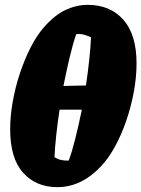

<svg xmlns="http://www.w3.org/2000/svg" viewBox="-20 -759 584 793"><path d="M217 14Q129 14 75.5 -45.5Q22 -105 22 -225Q22 -279 32.5 -338.5Q43 -398 62 -455.5Q81 -513 106.5 -563Q132 -613 162 -647Q206 -697 251 -718Q296 -739 342 -739Q435 -739 489.5 -677.5Q544 -616 544 -497Q544 -440 532.5 -378.5Q521 -317 501 -259Q481 -201 454 -152Q427 -103 396 -71Q354 -27 309.5 -6.5Q265 14 217 14ZM295 -618Q282 -582 268.5 -525.5Q255 -469 242 -404L335 -406Q343 -460 348.5 -511Q354 -562 356 -605Q343 -611 327.5 -615.5Q312 -620 295 -618ZM264 -96Q277 -131 291 -186.5Q305 -242 318 -306H226Q218 -253 212.5 -202.5Q207 -152 205 -110Q219 -101 233.5 -98Q248 -95 264 -96Z"/></svg>

Font: Piazzolla Black
Style: Italic
Weight: 900
Italic angle: -11.3°
Designer: Juan Pablo del Peral
Foundry: Huerta Tipografica
Version: Version 1.330